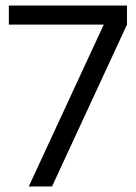

<svg xmlns="http://www.w3.org/2000/svg" viewBox="-20 -674 491 694"><path d="M12 -585V-654H439V-585L168 0H84L355 -585Z"/></svg>

Font: Hind Mysuru
Style: Regular
Weight: 400
Designer: Manushi Parikh, Hitesh Malaviya
Foundry: Indian Type Foundry
Version: Version 0.703;PS 1.0;hotconv 1.0.86;makeotf.lib2.5.63406